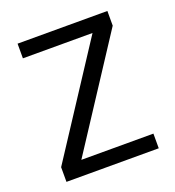

<svg xmlns="http://www.w3.org/2000/svg" viewBox="-106 -631 652 715"><g transform="rotate(-20 220.5 -273.0)"><path d="M397.9 -487.8 117.2 -58.1H402.8V0H37.1V-58.1L317.9 -487.8H42V-545.9H397.9Z"/></g></svg>

Font: PoppinsZ Light
Style: Regular
Weight: 300
Designer: Ninad Kale (Devanagari), Jonny Pinhorn (Latin)
Foundry: Indian Type Foundry
Version: Version 3.002;FEAKit 1.0